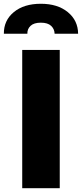

<svg xmlns="http://www.w3.org/2000/svg" viewBox="-70 -990 431 1010"><path d="M244.3 -727.3V0H46.9V-727.3ZM-49.7 -812.5Q-50.4 -882.5 2.7 -926.3Q55.8 -970.2 144.9 -970.2Q233 -970.2 286.6 -926.3Q340.2 -882.5 340.9 -812.5H217.3Q216.6 -837.4 198.9 -854Q181.1 -870.7 144.9 -870.7Q108.3 -870.7 90.7 -854Q73.2 -837.4 73.9 -812.5Z"/></svg>

Font: Karasuma Gothic
Style: Black
Weight: 900
Designer: Rasmus Andersson / Ryoko Nishizuka
Foundry: Genbu
Version: Version 1.00